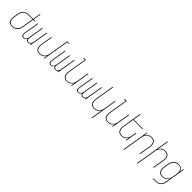

<svg xmlns="http://www.w3.org/2000/svg" viewBox="515 -2745 4971 4971"><g transform="rotate(45 3000.0 -260.0)"><path d="M192 8Q165 8 139 2Q113 -4 93 -19Q73 -34 60 -55.5Q47 -77 41.5 -102.5Q36 -128 37 -154.5Q38 -181 42 -208L64 -338Q68 -363 76.5 -387.5Q85 -412 100 -434Q115 -456 136 -473Q157 -490 180.5 -501Q204 -512 229.5 -516Q255 -520 280 -520H438L473 -735H493L458 -520H518V-502H455L403 -187Q399 -162 390.5 -137Q382 -112 369 -89Q356 -66 336 -46.5Q316 -27 292 -14.5Q268 -2 242.5 3Q217 8 192 8ZM192 -10Q215 -10 238.5 -15Q262 -20 283.5 -31.5Q305 -43 323 -61Q341 -79 353.5 -100Q366 -121 372.5 -144Q379 -167 383 -190L435 -502H280Q257 -502 234 -498Q211 -494 189 -484.5Q167 -475 148 -459Q129 -443 115.5 -423Q102 -403 94.5 -380.5Q87 -358 83 -335L62 -205Q58 -181 57 -157Q56 -133 60.5 -110.5Q65 -88 76 -68.5Q87 -49 104.5 -35Q122 -21 145 -15.5Q168 -10 192 -10Z M604 8Q584 8 566.5 -1.5Q549 -11 540 -28.5Q531 -46 530.5 -67Q530 -88 534 -108L602 -520H622L553 -105Q550 -88 550.5 -71Q551 -54 558 -40Q565 -26 579.5 -18Q594 -10 611 -10Q628 -10 646 -19Q664 -28 675.5 -43Q687 -58 693 -76Q699 -94 702 -112L770 -520H790L721 -105Q718 -88 718.5 -71Q719 -54 726 -40Q733 -26 747.5 -18Q762 -10 779 -10Q797 -10 814.5 -19Q832 -28 843.5 -43Q855 -58 861 -76Q867 -94 870 -112L938 -520H958L872 0H852L859 -42Q852 -31 843 -21Q834 -11 822 -4.5Q810 2 797.5 5Q785 8 773 8Q758 8 744.5 3.5Q731 -1 721.5 -10Q712 -19 706.5 -32Q701 -45 699 -59Q693 -45 684 -32Q675 -19 662 -10Q649 -1 634 3.5Q619 8 604 8Z M1192 8Q1165 8 1140.5 1Q1116 -6 1096.5 -21.5Q1077 -37 1065 -59.5Q1053 -82 1049 -107.5Q1045 -133 1046 -159.5Q1047 -186 1051 -213L1102 -520H1122L1070 -210Q1067 -186 1065.5 -162Q1064 -138 1068 -115Q1072 -92 1082 -71.5Q1092 -51 1109.5 -37Q1127 -23 1149.5 -16.5Q1172 -10 1196 -10Q1218 -10 1241.5 -15Q1265 -20 1286 -32Q1307 -44 1324.5 -61.5Q1342 -79 1354 -100Q1366 -121 1372.5 -143.5Q1379 -166 1383 -189L1473 -735H1553L1550 -717H1490L1372 0H1352L1368 -99Q1356 -75 1337 -53.5Q1318 -32 1294.5 -18Q1271 -4 1244.5 2Q1218 8 1192 8Z M1604 8Q1584 8 1566.5 -1.5Q1549 -11 1540 -28.5Q1531 -46 1530.5 -67Q1530 -88 1534 -108L1602 -520H1622L1553 -105Q1550 -88 1550.5 -71Q1551 -54 1558 -40Q1565 -26 1579.5 -18Q1594 -10 1611 -10Q1628 -10 1646 -19Q1664 -28 1675.5 -43Q1687 -58 1693 -76Q1699 -94 1702 -112L1770 -520H1790L1721 -105Q1718 -88 1718.5 -71Q1719 -54 1726 -40Q1733 -26 1747.5 -18Q1762 -10 1779 -10Q1797 -10 1814.5 -19Q1832 -28 1843.5 -43Q1855 -58 1861 -76Q1867 -94 1870 -112L1938 -520H1958L1872 0H1852L1859 -42Q1852 -31 1843 -21Q1834 -11 1822 -4.5Q1810 2 1797.5 5Q1785 8 1773 8Q1758 8 1744.5 3.5Q1731 -1 1721.5 -10Q1712 -19 1706.5 -32Q1701 -45 1699 -59Q1693 -45 1684 -32Q1675 -19 1662 -10Q1649 -1 1634 3.5Q1619 8 1604 8Z M2192 8Q2165 8 2140.5 1Q2116 -6 2096.5 -21.5Q2077 -37 2065 -59.5Q2053 -82 2049 -107.5Q2045 -133 2046 -159.5Q2047 -186 2051 -213L2134 -717H2074L2077 -735H2157L2070 -210Q2067 -186 2065.5 -162Q2064 -138 2068 -115Q2072 -92 2082 -71.5Q2092 -51 2109.5 -37Q2127 -23 2149.5 -16.5Q2172 -10 2196 -10Q2218 -10 2241.5 -15Q2265 -20 2286 -32Q2307 -44 2324.5 -61.5Q2342 -79 2354 -100Q2366 -121 2372.5 -143.5Q2379 -166 2383 -189L2438 -520H2458L2372 0H2352L2368 -99Q2356 -75 2337 -53.5Q2318 -32 2294.5 -18Q2271 -4 2244.5 2Q2218 8 2192 8Z M2604 8Q2584 8 2566.5 -1.5Q2549 -11 2540 -28.5Q2531 -46 2530.5 -67Q2530 -88 2534 -108L2602 -520H2622L2553 -105Q2550 -88 2550.5 -71Q2551 -54 2558 -40Q2565 -26 2579.5 -18Q2594 -10 2611 -10Q2628 -10 2646 -19Q2664 -28 2675.5 -43Q2687 -58 2693 -76Q2699 -94 2702 -112L2770 -520H2790L2721 -105Q2718 -88 2718.5 -71Q2719 -54 2726 -40Q2733 -26 2747.5 -18Q2762 -10 2779 -10Q2797 -10 2814.5 -19Q2832 -28 2843.5 -43Q2855 -58 2861 -76Q2867 -94 2870 -112L2938 -520H2958L2872 0H2852L2859 -42Q2852 -31 2843 -21Q2834 -11 2822 -4.5Q2810 2 2797.5 5Q2785 8 2773 8Q2758 8 2744.5 3.5Q2731 -1 2721.5 -10Q2712 -19 2706.5 -32Q2701 -45 2699 -59Q2693 -45 2684 -32Q2675 -19 2662 -10Q2649 -1 2634 3.5Q2619 8 2604 8Z M3316 215 3368 -99Q3356 -75 3337 -53.5Q3318 -32 3294.5 -18Q3271 -4 3244.5 2Q3218 8 3192 8Q3165 8 3140.5 1Q3116 -6 3096.5 -21.5Q3077 -37 3065 -59.5Q3053 -82 3049 -107.5Q3045 -133 3046 -159.5Q3047 -186 3051 -213L3137 -735H3157L3070 -210Q3067 -186 3065.5 -162Q3064 -138 3068 -115Q3072 -92 3082 -71.5Q3092 -51 3109.5 -37Q3127 -23 3149.5 -16.5Q3172 -10 3196 -10Q3218 -10 3241.5 -15Q3265 -20 3286 -32Q3307 -44 3324.5 -61.5Q3342 -79 3354 -100Q3366 -121 3372.5 -143.5Q3379 -166 3383 -189L3438 -520H3458L3336 215Z M3692 8Q3665 8 3640.5 1Q3616 -6 3596.5 -21.5Q3577 -37 3565 -59.5Q3553 -82 3549 -107.5Q3545 -133 3546 -159.5Q3547 -186 3551 -213L3634 -717H3574L3577 -735H3657L3570 -210Q3567 -186 3565.5 -162Q3564 -138 3568 -115Q3572 -92 3582 -71.5Q3592 -51 3609.5 -37Q3627 -23 3649.5 -16.5Q3672 -10 3696 -10Q3718 -10 3741.5 -15Q3765 -20 3786 -32Q3807 -44 3824.5 -61.5Q3842 -79 3854 -100Q3866 -121 3872.5 -143.5Q3879 -166 3883 -189L3938 -520H3958L3872 0H3852L3868 -99Q3856 -75 3837 -53.5Q3818 -32 3794.5 -18Q3771 -4 3744.5 2Q3718 8 3692 8Z M4192 8Q4165 8 4140.5 1Q4116 -6 4096.5 -21.5Q4077 -37 4065 -59.5Q4053 -82 4049 -107.5Q4045 -133 4046 -159.5Q4047 -186 4051 -213L4137 -735H4157L4122 -520H4458L4455 -502H4119L4070 -210Q4067 -186 4065.5 -162Q4064 -138 4068 -115Q4072 -92 4082 -71.5Q4092 -51 4109.5 -37Q4127 -23 4149.5 -16.5Q4172 -10 4196 -10Q4218 -10 4241.5 -15Q4265 -20 4286 -32Q4307 -44 4324.5 -61.5Q4342 -79 4354 -100Q4366 -121 4372.5 -143.5Q4379 -166 4383 -189L4403 -312H4423L4372 0H4352L4368 -99Q4356 -75 4337 -53.5Q4318 -32 4294.5 -18Q4271 -4 4244.5 2Q4218 8 4192 8Z M4480 215 4602 -520H4622L4605 -421Q4617 -445 4636.5 -466.5Q4656 -488 4679 -502Q4702 -516 4728.5 -522Q4755 -528 4781 -528Q4808 -528 4833 -521Q4858 -514 4877.5 -498.5Q4897 -483 4908.5 -460.5Q4920 -438 4924.5 -412.5Q4929 -387 4928 -360.5Q4927 -334 4923 -307L4872 0H4852L4903 -310Q4907 -334 4908.5 -358Q4910 -382 4906 -405Q4902 -428 4891.5 -448.5Q4881 -469 4864 -483Q4847 -497 4824 -503.5Q4801 -510 4777 -510Q4755 -510 4731.5 -505Q4708 -500 4687.5 -488Q4667 -476 4649.5 -458.5Q4632 -441 4620 -420Q4608 -399 4601 -376.5Q4594 -354 4591 -331L4500 215Z M4980 215 5137 -735H5157L5105 -421Q5117 -445 5136.5 -466.5Q5156 -488 5179 -502Q5202 -516 5228.5 -522Q5255 -528 5281 -528Q5308 -528 5333 -521Q5358 -514 5377.5 -498.5Q5397 -483 5408.5 -460.5Q5420 -438 5424.5 -412.5Q5429 -387 5428 -360.5Q5427 -334 5423 -307L5372 0H5352L5403 -310Q5407 -334 5408.5 -358Q5410 -382 5406 -405Q5402 -428 5391.5 -448.5Q5381 -469 5364 -483Q5347 -497 5324 -503.5Q5301 -510 5277 -510Q5255 -510 5231.5 -505Q5208 -500 5187.5 -488Q5167 -476 5149.5 -458.5Q5132 -441 5120 -420Q5108 -399 5101 -376.5Q5094 -354 5091 -331L5000 215Z M5551 215V197H5662Q5683 197 5704.5 193.5Q5726 190 5746.5 180.5Q5767 171 5785.5 155.5Q5804 140 5816 121Q5828 102 5835 80.5Q5842 59 5845 38L5868 -100Q5855 -75 5836 -53.5Q5817 -32 5792.5 -18Q5768 -4 5741 2Q5714 8 5688 8Q5661 8 5636 1.5Q5611 -5 5591 -20.5Q5571 -36 5559 -58.5Q5547 -81 5542 -106.5Q5537 -132 5538 -159Q5539 -186 5543 -213L5563 -333Q5567 -358 5574.5 -382.5Q5582 -407 5595.5 -430Q5609 -453 5628 -472.5Q5647 -492 5670.5 -505Q5694 -518 5719.5 -523Q5745 -528 5770 -528Q5798 -528 5825 -520.5Q5852 -513 5871.5 -496Q5891 -479 5903 -455Q5915 -431 5919 -404L5938 -520H5958L5865 41Q5861 64 5853 87.5Q5845 111 5831 132Q5817 153 5798 169.5Q5779 186 5756 196.5Q5733 207 5709 211Q5685 215 5662 215ZM5692 -10Q5715 -10 5738.5 -14.5Q5762 -19 5783.5 -31Q5805 -43 5823 -60.5Q5841 -78 5853.5 -99Q5866 -120 5872.5 -143Q5879 -166 5883 -189L5903 -309Q5907 -333 5908 -357.5Q5909 -382 5905 -405Q5901 -428 5890 -448.5Q5879 -469 5861.5 -483.5Q5844 -498 5821 -504Q5798 -510 5773 -510Q5750 -510 5726.5 -505Q5703 -500 5682 -488.5Q5661 -477 5643 -459Q5625 -441 5612.5 -420Q5600 -399 5593 -376Q5586 -353 5582 -330L5562 -210Q5559 -186 5557.5 -161.5Q5556 -137 5560.5 -114Q5565 -91 5575.5 -71Q5586 -51 5603.5 -36.5Q5621 -22 5644 -16Q5667 -10 5692 -10Z"/></g></svg>

Font: Iosevka Thin
Style: Italic
Weight: 100
Italic angle: -9°
Monospace: yes
Designer: Belleve Invis
Foundry: Belleve Invis
Version: Version 32.5.0; ttfautohint (v1.8.4)